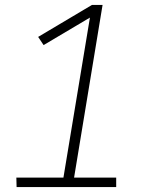

<svg xmlns="http://www.w3.org/2000/svg" viewBox="-20 -755 640 775"><path d="M47 0 46 -38H236L343 -684L156 -573L134 -606L351 -735H394L279 -38H449V0Z"/></svg>

Font: Iosevka Etoile Extralight
Style: Italic
Weight: 200
Italic angle: -9°
Designer: Belleve Invis
Foundry: Belleve Invis
Version: Version 22.1.2; ttfautohint (v1.8.4)